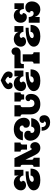

<svg xmlns="http://www.w3.org/2000/svg" viewBox="1938 -3058 1411 5326"><g transform="rotate(-90 2643.0 -395.5)"><path d="M25 -524Q25 -578 52.5 -622Q80 -666 127 -692Q174 -718 233 -718Q266 -718 306.5 -707Q347 -696 382.5 -666.5Q418 -637 436 -583V-700H596V-451H436Q436 -473 423 -496.5Q410 -520 386.5 -537Q363 -554 331 -554Q304 -554 286 -541Q268 -528 268 -508Q268 -495 275.5 -484.5Q283 -474 292 -474Q292 -428 256 -403Q220 -378 171 -378Q106 -378 65.5 -419.5Q25 -461 25 -524ZM25 -162Q25 -267 160 -328.5Q295 -390 551 -390V-306Q445 -306 381.5 -292.5Q318 -279 290 -257Q262 -235 262 -209Q262 -190 280.5 -177Q299 -164 330 -164Q351 -164 374.5 -172Q398 -180 416 -199.5Q434 -219 436 -253H628Q628 -158 589.5 -98Q551 -38 480.5 -10Q410 18 313 18Q217 18 153 -6Q89 -30 57 -71Q25 -112 25 -162Z M678 -530V-700H918L1148 -240Q1158 -220 1174 -220Q1193 -220 1193 -237Q1193 -241 1191 -245Q1202 -252 1216 -256Q1230 -260 1246 -260Q1279 -260 1305.5 -242Q1332 -224 1347.5 -194Q1363 -164 1363 -127Q1363 -63 1318 -22.5Q1273 18 1202 18Q1137 18 1088.5 -19Q1040 -56 1002 -133L874 -397V-220Q874 -198 888 -184Q902 -170 924 -170H930V0H678V-170H684Q707 -170 720.5 -184Q734 -198 734 -220V-480Q734 -503 720.5 -516.5Q707 -530 684 -530ZM1100 -530V-700H1352V-530H1346Q1324 -530 1310 -516.5Q1296 -503 1296 -480V-351H1156V-480Q1156 -503 1142.5 -516.5Q1129 -530 1106 -530Z M1414 -466Q1428 -588 1510 -653Q1592 -718 1724 -718Q1799 -718 1858 -695Q1917 -672 1957 -632Q1997 -592 2018 -543Q2039 -494 2039 -441Q2039 -365 1997.5 -318.5Q1956 -272 1887 -272Q1832 -272 1797.5 -301.5Q1763 -331 1763 -380Q1763 -399 1768.5 -416.5Q1774 -434 1786 -449Q1791 -444 1800 -444Q1811 -444 1817.5 -456Q1824 -468 1824 -484Q1824 -520 1797.5 -537.5Q1771 -555 1739 -555Q1701 -555 1678 -531Q1655 -507 1647 -466ZM2028 -234Q2015 -112 1932.5 -47Q1850 18 1718 18Q1643 18 1584 -5Q1525 -28 1485 -68Q1445 -108 1424 -157.5Q1403 -207 1403 -259Q1403 -336 1444.5 -382Q1486 -428 1555 -428Q1611 -428 1645 -398.5Q1679 -369 1679 -320Q1679 -301 1673.5 -283.5Q1668 -266 1656 -251Q1651 -256 1642 -256Q1631 -256 1624.5 -244.5Q1618 -233 1618 -216Q1618 -180 1645 -162.5Q1672 -145 1703 -145Q1741 -145 1764.5 -169.5Q1788 -194 1795 -234ZM1778 54Q1778 111 1805.5 142.5Q1833 174 1877 174Q1906 174 1920 161.5Q1934 149 1934 134Q1934 115 1918 115Q1911 115 1907 119Q1895 98 1895 77Q1895 43 1922 18.5Q1949 -6 1994 -6Q2049 -6 2079.5 32Q2110 70 2110 126Q2110 178 2084 214.5Q2058 251 2013.5 270.5Q1969 290 1914 290Q1844 290 1791 260.5Q1738 231 1708 178Q1678 125 1678 54Z M2388 -700V-530H2382Q2360 -530 2346 -516.5Q2332 -503 2332 -480V-279Q2332 -215 2360.5 -180Q2389 -145 2439 -145Q2486 -145 2514.5 -173Q2543 -201 2543 -244Q2543 -273 2528 -273Q2522 -273 2515 -268Q2499 -294 2499 -317Q2499 -349 2523.5 -370.5Q2548 -392 2586 -392Q2639 -392 2669.5 -350.5Q2700 -309 2700 -237Q2700 -162 2665.5 -104.5Q2631 -47 2567.5 -14.5Q2504 18 2416 18Q2330 18 2266 -15Q2202 -48 2167 -110Q2132 -172 2132 -259V-480Q2132 -503 2118.5 -516.5Q2105 -530 2082 -530H2076V-700ZM2489 -700H2741V-530H2735Q2713 -530 2699 -516.5Q2685 -503 2685 -480V-431H2545V-480Q2545 -503 2531.5 -516.5Q2518 -530 2495 -530H2489Z M2778 -524Q2778 -578 2805.5 -622Q2833 -666 2880 -692Q2927 -718 2986 -718Q3019 -718 3059.5 -707Q3100 -696 3135.5 -666.5Q3171 -637 3189 -583V-700H3349V-451H3189Q3189 -473 3176 -496.5Q3163 -520 3139.5 -537Q3116 -554 3084 -554Q3057 -554 3039 -541Q3021 -528 3021 -508Q3021 -495 3028.5 -484.5Q3036 -474 3045 -474Q3045 -428 3009 -403Q2973 -378 2924 -378Q2859 -378 2818.5 -419.5Q2778 -461 2778 -524ZM2778 -162Q2778 -267 2913 -328.5Q3048 -390 3304 -390V-306Q3198 -306 3134.5 -292.5Q3071 -279 3043 -257Q3015 -235 3015 -209Q3015 -190 3033.5 -177Q3052 -164 3083 -164Q3104 -164 3127.5 -172Q3151 -180 3169 -199.5Q3187 -219 3189 -253H3381Q3381 -158 3342.5 -98Q3304 -38 3233.5 -10Q3163 18 3066 18Q2970 18 2906 -6Q2842 -30 2810 -71Q2778 -112 2778 -162ZM3323 -862Q3323 -816 3297.5 -783Q3272 -750 3225 -750Q3188 -750 3163 -770.5Q3138 -791 3138 -819Q3138 -827 3140.5 -837Q3143 -847 3148 -857Q3153 -853 3159 -853Q3177 -853 3177 -870Q3177 -887 3151 -909.5Q3125 -932 3077 -954Q3029 -932 3003 -909.5Q2977 -887 2977 -870Q2977 -853 2995 -853Q3001 -853 3006 -857Q3011 -847 3013.5 -837Q3016 -827 3016 -819Q3016 -791 2991 -770.5Q2966 -750 2929 -750Q2883 -750 2857 -783Q2831 -816 2831 -862Q2831 -909 2855.5 -943Q2880 -977 2918 -1002Q2956 -1027 2998.5 -1046Q3041 -1065 3077 -1081Q3113 -1065 3155.5 -1046Q3198 -1027 3236 -1002Q3274 -977 3298.5 -943Q3323 -909 3323 -862Z M3411 -439V-700H3771Q3792 -700 3792 -714Q3792 -719 3789 -723.5Q3786 -728 3782 -732Q3831 -781 3881 -781Q3914 -781 3939 -763.5Q3964 -746 3977.5 -718Q3991 -690 3991 -657Q3991 -602 3953.5 -566Q3916 -530 3857 -530H3581Q3559 -530 3545 -516.5Q3531 -503 3531 -480V-439ZM3855 0H3543V-170H3549Q3572 -170 3585.5 -184Q3599 -198 3599 -220V-470H3799V-220Q3799 -198 3813 -184Q3827 -170 3849 -170H3855Z M4011 -524Q4011 -578 4038.5 -622Q4066 -666 4113 -692Q4160 -718 4219 -718Q4252 -718 4292.5 -707Q4333 -696 4368.5 -666.5Q4404 -637 4422 -583V-700H4582V-451H4422Q4422 -473 4409 -496.5Q4396 -520 4372.5 -537Q4349 -554 4317 -554Q4290 -554 4272 -541Q4254 -528 4254 -508Q4254 -495 4261.5 -484.5Q4269 -474 4278 -474Q4278 -428 4242 -403Q4206 -378 4157 -378Q4092 -378 4051.5 -419.5Q4011 -461 4011 -524ZM4011 -162Q4011 -267 4146 -328.5Q4281 -390 4537 -390V-306Q4431 -306 4367.5 -292.5Q4304 -279 4276 -257Q4248 -235 4248 -209Q4248 -190 4266.5 -177Q4285 -164 4316 -164Q4337 -164 4360.5 -172Q4384 -180 4402 -199.5Q4420 -219 4422 -253H4614Q4614 -158 4575.5 -98Q4537 -38 4466.5 -10Q4396 18 4299 18Q4203 18 4139 -6Q4075 -30 4043 -71Q4011 -112 4011 -162Z M4674 -526Q4674 -581 4699 -624.5Q4724 -668 4768 -693Q4812 -718 4869 -718Q4905 -718 4942 -705.5Q4979 -693 5009 -664Q5039 -635 5055 -583V-700H5215V-439H5055Q5055 -450 5051.5 -469Q5048 -488 5039 -508Q5030 -528 5012.5 -542Q4995 -556 4966 -556Q4940 -556 4920.5 -542.5Q4901 -529 4901 -503Q4901 -487 4909.5 -478Q4918 -469 4929 -469Q4937 -469 4941 -472Q4942 -467 4942.5 -461.5Q4943 -456 4943 -451Q4943 -414 4915 -385Q4887 -356 4833 -356Q4788 -356 4752 -377.5Q4716 -399 4695 -437.5Q4674 -476 4674 -526ZM4674 0V-303H4834V-302Q4834 -271 4844.5 -240Q4855 -209 4877 -188Q4899 -167 4935 -167Q4965 -167 4983 -183Q5001 -199 5001 -226Q5001 -242 4994.5 -252.5Q4988 -263 4974 -263Q4973 -263 4970.5 -262.5Q4968 -262 4963 -260Q4961 -267 4960 -274Q4959 -281 4959 -287Q4959 -314 4974.5 -339.5Q4990 -365 5021 -381.5Q5052 -398 5098 -398Q5175 -398 5220.5 -346.5Q5266 -295 5266 -213Q5266 -149 5238 -96.5Q5210 -44 5160 -13Q5110 18 5044 18Q5006 18 4964.5 4.5Q4923 -9 4888 -43Q4853 -77 4834 -137V0Z"/></g></svg>

Font: Exile
Style: Regular
Weight: 400
Designer: Bartłomiej Rózga @rozgatype
Version: Version 1.000; ttfautohint (v1.8.4.7-5d5b)